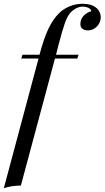

<svg xmlns="http://www.w3.org/2000/svg" viewBox="-45 -802 550 1010"><path d="M484.9 -710.9Q484.9 -693.8 476.1 -678Q467.3 -662.1 451.9 -652.1Q436.5 -642.1 418 -642.1Q398.9 -642.1 388.2 -650.9Q377.4 -659.7 377.9 -675.8Q377.9 -699.7 393.6 -717.5Q409.2 -735.4 435.1 -743.2Q435.1 -752.4 421.6 -759.8Q408.2 -767.1 389.2 -767.1Q359.9 -767.1 331.1 -741.2Q310.5 -721.7 295.9 -679.4Q281.2 -637.2 260.7 -557.6Q251.5 -520 250 -515.1L249.5 -514.2H368.2L361.8 -494.1H244.1L64.9 173.8Q12.2 175.3 -24.9 188L157.7 -494.1H66.9L73.2 -514.2H162.6L163.1 -515.1Q184.6 -596.7 208.5 -648.2Q232.4 -699.7 265.1 -731.9Q288.1 -755.4 321.3 -768.8Q354.5 -782.2 390.1 -782.2Q434.6 -782.2 459.7 -762.2Q484.9 -742.2 484.9 -710.9Z"/></svg>

Font: TypoPRO Playfair Display
Style: Italic
Weight: 400
Italic angle: -14°
Designer: Claus Eggers Sørensen
Foundry: Claus Eggers Sørensen
Version: Version 1.004;PS 001.004;hotconv 1.0.70;makeotf.lib2.5.58329